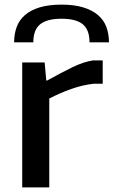

<svg xmlns="http://www.w3.org/2000/svg" viewBox="-20 -810 491 830"><path d="M41 -627Q41 -663 52 -693Q63 -723 87.5 -744.5Q112 -766 151 -778Q190 -790 246 -790Q301 -790 340 -778Q379 -766 404 -744.5Q429 -723 440 -693Q451 -663 451 -627H367Q367 -681 338 -705Q309 -729 246 -729Q183 -729 153.5 -705Q124 -681 124 -627ZM76 -540H173L180 -462H184Q247 -497 294.5 -520Q342 -543 383 -549H424V-448H385Q338 -443 288.5 -425.5Q239 -408 193 -384V0H76Z"/></svg>

Font: Encode Sans Wide
Style: Medium
Weight: 500
Designer: Pablo Impallari, Andres Torresi
Foundry: Pablo Impallari, Andres Torresi
Version: Version 1.000; ttfautohint (v1.00) -l 8 -r 50 -G 200 -x 14 -